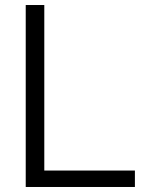

<svg xmlns="http://www.w3.org/2000/svg" viewBox="-20 -745 640 765"><path d="M82.5 -725H156.5V-65.5H517.5V0H82.5Z"/></svg>

Font: JuliaMono Light
Style: Regular
Weight: 300
Monospace: yes
Designer: cormullion
Foundry: corm
Version: Version 0.054; ttfautohint (v1.8.4)